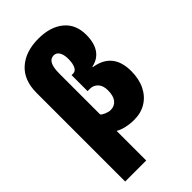

<svg xmlns="http://www.w3.org/2000/svg" viewBox="-296 -856 1188 1188"><g transform="rotate(-45 297.5 -262.5)"><path d="M523 -572Q523 -501 494 -459Q465 -417 410 -406V-402Q561 -378 561 -217Q561 -148 536 -97Q511 -46 466 -18Q421 10 362 10Q326 10 292 2.5Q258 -5 235 -19V240H51V-535Q51 -647 117.5 -706Q184 -765 296 -765Q400 -765 461.5 -714.5Q523 -664 523 -572ZM235 -519V-163Q243 -153 263.5 -144.5Q284 -136 301 -136Q335 -136 355 -161Q375 -186 375 -234Q375 -276 354 -298Q333 -320 303 -320H282V-460H296Q317 -460 328 -483Q339 -506 339 -544Q339 -583 326 -604Q313 -625 290 -625Q263 -625 249 -600Q235 -575 235 -519Z"/></g></svg>

Font: Noto Sans Display Black Narrow
Style: Regular
Weight: 900
Width: 4
Designer: Monotype Design team
Foundry: Monotype Imaging Inc.
Version: Version 1.000